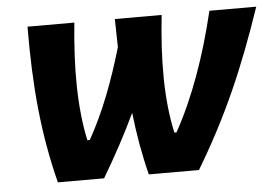

<svg xmlns="http://www.w3.org/2000/svg" viewBox="-43 -577 912 633"><g transform="rotate(-5 413.0 -260.0)"><path d="M425 0H591C692 -168 759 -322 826 -520H671C636 -373 589 -240 528 -130H521C496 -241 497 -374 513 -520H358L360 -427C327 -314 289 -215 241 -130H233C209 -241 209 -371 224 -520H69C68 -322 82 -166 124 0H277C318 -69 355 -137 388 -207C396 -136 408 -67 425 0Z"/></g></svg>

Font: Fixel Text 20240404
Style: Bold Italic
Weight: 700
Width: 4
Italic angle: -10°
Designer: AlfaBravo + MacPaw
Foundry: Kyrylo Tkachov, Marchela Mozhyna, Serhii Makarenko, Maria Weinstein, Zakhar Kryvoshyya
Version: Version 1.211;Glyphs 3.2 (3225)